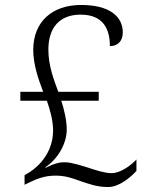

<svg xmlns="http://www.w3.org/2000/svg" viewBox="-20 -744 599 774"><path d="M416 10C461 10 507 -30 530 -55V-101C506 -75 464 -46 430 -46C402 -46 366 -58 339 -67C313 -75 268 -90 241 -90C223 -90 203 -87 165 -68L162 -69C216 -105 249 -168 249 -221C249 -260 238 -305 227 -338H378V-374H215C199 -417 175 -477 175 -544C175 -631 219 -685 305 -685C400 -685 423 -622 423 -558C452 -558 475 -576 475 -613C475 -678 421 -724 307 -724C191 -724 114 -657 114 -543C114 -485 134 -426 154 -374H62V-338H169C182 -301 194 -257 194 -218C194 -134 142 -77 98 -49L79 -38V1L95 -7C130 -24 161 -36 204 -36C243 -36 271 -26 301 -15C337 -3 370 10 416 10Z"/></svg>

Font: Noto Serif Lao Light
Style: Regular
Weight: 300
Designer: Monotype Design Team
Foundry: Monotype Imaging Inc.
Version: Version 2.003